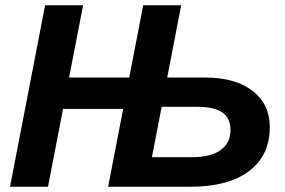

<svg xmlns="http://www.w3.org/2000/svg" viewBox="-20 -708 1082 728"><path d="M614 -414H758Q872 -414 937.5 -363.5Q1003 -313 1003 -226Q1003 -118 924 -59Q845 0 703 0H390L447 -295H219L162 0H18L151 -688H295L242 -414H470L523 -688H667ZM593 -303 556 -112H708Q779 -112 816.5 -139Q854 -166 854 -215Q854 -260 823.5 -281.5Q793 -303 727 -303Z"/></svg>

Font: Libra Sans
Style: Bold Italic
Weight: 700
Italic angle: -12°
Foundry: Context Ltd
Version: Version 1.002